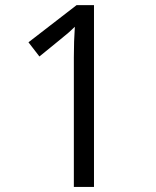

<svg xmlns="http://www.w3.org/2000/svg" viewBox="-20 -734 612 754"><path d="M349.1 0H270V-508.8Q270 -572.3 273.9 -628.9Q263.7 -618.7 251 -607.4Q238.3 -596.2 134.8 -512.2L91.8 -567.9L280.8 -713.9H349.1Z"/></svg>

Font: Shl
Style: Regular
Weight: 400
Foundry: Saber Rastikerdar (saber.rastikerdar@gmail.com)
Version: Version 3.4.0